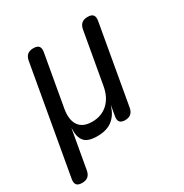

<svg xmlns="http://www.w3.org/2000/svg" viewBox="-181 -681 950 993"><g transform="rotate(-30 294.0 -185.0)"><path d="M26 180Q3 180 -6 169Q-15 158 -11 135L102 -505Q106 -528 119 -539Q132 -550 155 -550Q178 -550 187 -539Q196 -528 192 -505L138 -200Q127 -137 150.5 -102.5Q174 -68 230 -68Q286 -68 323.5 -102.5Q361 -137 372 -200L426 -505Q430 -528 443 -539Q456 -550 479 -550Q502 -550 511 -539Q520 -528 516 -505L433 -34Q429 -12 416 -1Q403 10 381 10Q359 10 350 -1Q341 -12 345 -34L354 -85L356 -95Q355 -95 352 -85Q337 -40 304 -15Q271 10 215 10Q159 10 138.5 -15Q118 -40 120 -85V-95L118 -85L79 135Q75 158 62 169Q49 180 26 180Z"/></g></svg>

Font: Maple Mono Normal NL
Style: Italic
Weight: 400
Italic angle: -10°
Monospace: yes
Designer: subframe7536
Version: Version 7.000